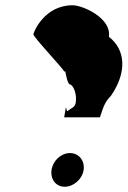

<svg xmlns="http://www.w3.org/2000/svg" viewBox="-20 -710 485 730"><path d="M107 -580C105 -570 226 -444 225 -436C230 -457 231 -388 249 -388C259 -382 269 -359 269 -335C269 -300 257 -304 240 -290C227 -276 236 -340 224 -264H360C375 -311 381 -324 402 -346C464 -436 457 -522 394 -570C405 -641 295 -690 256 -690C150 -690 109 -591 107 -580ZM176 -64C171 -29 192 0 226 0C260 0 293 -29 298 -64C303 -99 280 -128 246 -128C212 -128 181 -99 176 -64Z"/></svg>

Font: Ampere
Style: UltCndIta
Weight: 400
Version: Version 1